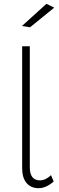

<svg xmlns="http://www.w3.org/2000/svg" viewBox="-20 -984 309 1005"><path d="M189 -40Q219 -40 247 -67L261 -34Q221 1 182 1Q142 1 119 -26Q96 -53 96 -104V-742H136V-108Q136 -40 189 -40ZM223 -964 264 -944 137 -841 95 -848Z"/></svg>

Font: Argentum Sans ExtraLight
Style: Regular
Weight: 275
Designer: Julieta Ulanovsky (Modified by Cristiano Sobral)
Foundry: Julieta Ulanovsky
Version: Version 1.000; ttfautohint (v1.5.65-e2d9)